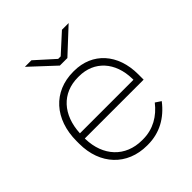

<svg xmlns="http://www.w3.org/2000/svg" viewBox="-199 -843 974 974"><g transform="rotate(-45 288.5 -355.5)"><path d="M268 -595H322L452 -716H404L304 -625H286L185 -716H138ZM294 5H300C384 5 453 -33 506 -102L476 -122C433 -67 375 -32 302 -32H295C176 -32 99 -116 96 -240V-244H518V-283C518 -428 431 -525 299 -525H294C151 -525 57 -421 57 -264V-245C57 -96 152 5 294 5ZM97 -280C103 -407 177 -488 291 -488H298C407 -488 479 -408 481 -288V-280Z"/></g></svg>

Font: Fixel Text ExtraLight
Style: Regular
Weight: 200
Width: 4
Designer: AlfaBravo + MacPaw
Foundry: Kyrylo Tkachov, Marchela Mozhyna, Serhii Makarenko, Maria Weinstein, Zakhar Kryvoshyya
Version: Version 1.211